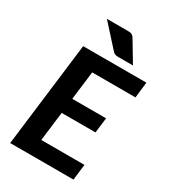

<svg xmlns="http://www.w3.org/2000/svg" viewBox="-204 -937 911 1034"><g transform="rotate(30 252.0 -420.0)"><path d="M503.9 -648.4 492.7 -550.3H223.6L201.7 -373.5H412.1L400.4 -279.3H190.4L168 -98.1H436.5L424.8 0H31.2L110.8 -648.4ZM272.5 -839.8Q281.7 -839.8 288.6 -839.4Q295.4 -838.9 300.5 -836.9Q305.7 -835 309.8 -831.1Q314 -827.1 318.4 -820.3L395 -692.4H308.1Q301.3 -692.4 296.1 -692.6Q291 -692.9 286.9 -694.1Q282.7 -695.3 278.8 -697.5Q274.9 -699.7 270.5 -704.1L147.9 -839.8Z"/></g></svg>

Font: Carlito
Style: Bold Italic
Weight: 700
Italic angle: -7°
Designer: Lukasz Dziedzic
Foundry: tyPoland Lukasz Dziedzic
Version: Version 1.104